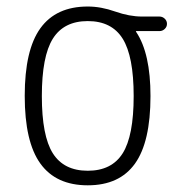

<svg xmlns="http://www.w3.org/2000/svg" viewBox="-20 -550 540 580"><path d="M350.6 -433.1Q317.4 -486.3 245.1 -486.3Q172.9 -486.3 139.6 -433.1Q106.4 -379.9 106.4 -259.8Q106.4 -139.6 139.6 -86.9Q172.9 -34.2 245.1 -34.2Q317.4 -34.2 350.6 -86.9Q383.8 -139.6 383.8 -259.8Q383.8 -379.9 350.6 -433.1ZM245.1 -530.3Q285.2 -530.3 328.1 -515.1Q371.1 -500 409.2 -500H461.9Q470.7 -500 477.5 -493.7Q484.4 -487.3 484.4 -478Q484.4 -468.8 477.5 -462.4Q470.7 -456.1 461.9 -456.1H391.6Q390.6 -456.1 390.6 -455.1Q390.6 -454.1 391.1 -454.1Q391.6 -454.1 391.6 -453.1Q434.6 -388.7 434.6 -259.8Q434.6 -121.1 387.7 -55.7Q340.8 9.8 245.1 9.8Q149.4 9.8 102.1 -55.7Q54.7 -121.1 54.7 -260.3Q54.7 -399.4 102.1 -464.8Q149.4 -530.3 245.1 -530.3Z"/></svg>

Font: Rounded-L Mgen+ 1m light
Style: Regular
Weight: 200
Designer: [Source Han Sans]
Ryoko NISHIZUKA  (kana & ideographs); Paul D. Hunt (Latin, Greek & Cyrillic); Wenlong ZHANG  (bopomofo
Version: Version 1.059.20150602